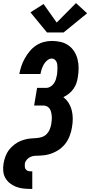

<svg xmlns="http://www.w3.org/2000/svg" viewBox="-32 -1008 584 1243"><path d="M272 -798 165 -928 250 -982 335 -862 460 -988 532 -922 380 -798ZM164 215Q139 215 115.5 212Q92 209 70.5 200.5Q49 192 31 177.5Q13 163 2 143Q-9 123 -11 99Q-13 75 -9 51Q-6 33 -0.5 15.5Q5 -2 14 -18.5Q23 -35 36 -49Q49 -63 64.5 -74.5Q80 -86 97 -93.5Q114 -101 131.5 -105.5Q149 -110 167 -111.5Q185 -113 202.5 -114Q220 -115 238 -120.5Q256 -126 269.5 -139.5Q283 -153 290 -170.5Q297 -188 300 -205Q302 -218 303 -231Q304 -244 303 -256.5Q302 -269 299 -281.5Q296 -294 289.5 -304Q283 -314 272 -319.5Q261 -325 248 -325H189L208 -439H266Q281 -439 294.5 -447Q308 -455 317 -468Q326 -481 330 -495.5Q334 -510 337 -524Q338 -535 339 -545.5Q340 -556 340 -566.5Q340 -577 339 -587.5Q338 -598 334 -607Q330 -616 322 -622.5Q314 -629 304 -629Q288 -629 274 -617.5Q260 -606 251.5 -591Q243 -576 238 -560.5Q233 -545 230 -529H93Q98 -555 106.5 -580.5Q115 -606 128.5 -630Q142 -654 160 -676Q178 -698 201.5 -713.5Q225 -729 251.5 -736Q278 -743 304 -743Q333 -743 361 -736.5Q389 -730 411.5 -714Q434 -698 448.5 -675Q463 -652 470 -624.5Q477 -597 477 -568Q477 -539 472 -509Q469 -489 462.5 -469.5Q456 -450 443.5 -432.5Q431 -415 414 -401.5Q397 -388 378 -379Q399 -363 412.5 -341Q426 -319 432.5 -293Q439 -267 439 -239.5Q439 -212 434 -184Q432 -170 428 -155.5Q424 -141 418.5 -127Q413 -113 405.5 -99.5Q398 -86 388 -74Q378 -62 366 -51.5Q354 -41 340.5 -33Q327 -25 313 -19Q299 -13 284.5 -9Q270 -5 255 -3Q240 -1 225.5 -0.5Q211 0 196.5 0.5Q182 1 168 6.5Q154 12 143 24Q132 36 129 50Q128 60 128.5 69.5Q129 79 133.5 86.5Q138 94 146.5 97.5Q155 101 164 101H177V215Z"/></svg>

Font: Iosevka SS04 Heavy Oblique
Style: Regular
Weight: 900
Italic angle: -9°
Monospace: yes
Designer: Belleve Invis
Foundry: Belleve Invis
Version: Version 19.0.0; ttfautohint (v1.8.4)